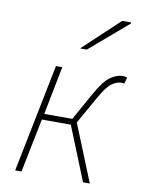

<svg xmlns="http://www.w3.org/2000/svg" viewBox="-82 -779 619 836"><g transform="rotate(10 227.0 -361.0)"><path d="M44 0 140 -478H168L126 -264H250L318 -386Q353 -448 381 -467Q409 -486 434 -486Q446 -486 454 -482L446 -454Q442 -456 439 -456Q436 -456 432 -456Q414 -456 392.5 -441.5Q371 -427 342 -376L272 -252L374 0H344L248 -238H120L72 0ZM230 -572 390 -722H428L430 -718L260 -572Z"/></g></svg>

Font: Source Sans 3 VF
Style: Italic
Weight: 200
Italic angle: -11°
Designer: Paul D. Hunt
Foundry: Adobe Systems Incorporated
Version: Version 3.042;hotconv 1.0.118;makeotfexe 2.5.65603